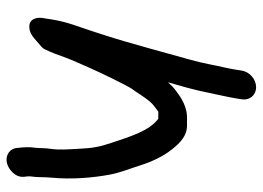

<svg xmlns="http://www.w3.org/2000/svg" viewBox="-126 -610 787 575"><g transform="rotate(90 267.5 -322.5)"><path d="M422.5 -35C419.7 -17 420.9 0.8 422.8 16.9C423.8 43.4 446.3 54.7 466.5 50.6C485.6 46.9 512.6 26.2 509.4 -1.6L508.2 -11.5C507.7 -16 508.5 -22 508.5 -22C511.3 -39.5 510.1 -63.6 511.9 -81.2C518 -143.3 512.5 -207.3 502.7 -259.1C497 -289.1 483.6 -322.2 475 -349.7C464.5 -383.2 447.9 -418.3 428.6 -442.3C418.9 -454.4 393.8 -489 357.5 -489H341.3C300.2 -491.5 272.8 -471.5 252.1 -456.1C241.8 -448.5 233.9 -440.6 226.2 -432C236.7 -466.9 249.6 -511.8 257.3 -551.1C263 -580.4 270.5 -609.2 275.2 -639L277.4 -653C281.2 -676.7 265 -696 241.2 -696C217.5 -696 195.2 -676.7 191.4 -653L189.2 -639C187.8 -630.1 186.4 -620.4 183 -605.7C175.2 -572.4 169.1 -534.6 159.5 -501C136.7 -421 110 -318 85 -241.1L72.4 -202.1C61 -167.1 45.8 -131 38.6 -86L33.7 -55C32.2 -45.3 32.9 -15.3 61.7 -16.8C75.5 -17.5 86.5 -24.3 94.6 -31.3L120.1 -53.3C123.2 -56 126 -59.6 127.8 -63.3C137.3 -83 144 -101.4 150.7 -120.5C160.4 -148.2 200.4 -236.3 212.9 -260.7C226.5 -287.4 240.8 -318.5 251.2 -331.1C251.8 -331.8 252.6 -332.9 253.2 -333.8C267.5 -355.5 282.2 -379.1 296.7 -389.7C319.3 -406.3 309.6 -403 324.8 -403H335.9C372.5 -375 388.5 -320.2 408.1 -261.8C419.4 -228.3 423.6 -207.6 425.6 -165.1C427.2 -132.5 429.8 -106.3 425.4 -78C423.2 -64.5 424 -44.2 422.5 -35Z"/></g></svg>

Font: CiSf OpenHand
Style: BlakObl
Weight: 400
Foundry: Cannot Into Space Fonts
Version: Version 0.7892